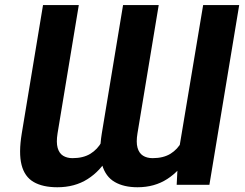

<svg xmlns="http://www.w3.org/2000/svg" viewBox="-20 -748 991 777"><path d="M701.2 -123.7 802.1 -727.5H948L827.4 0H695ZM739 -246.1 786.5 -247.1Q774.3 -173.3 741.5 -115.2Q708.7 -57.1 657 -23.7Q605.4 9.8 536.5 9.8Q481.2 9.8 444.4 -11.5Q407.5 -32.7 393.3 -80.7Q379.1 -128.6 392 -208.2L478 -727.5H622.3L536.3 -208.2Q530.4 -172.5 536.5 -150.4Q542.6 -128.2 558.6 -118.1Q574.5 -108 597.6 -108Q641.2 -108 670.2 -125.9Q699.1 -143.9 715.8 -175.2Q732.5 -206.5 739 -246.1ZM415.6 -246.1 464.1 -247.1Q451.9 -172.3 419.1 -114.2Q386.4 -56.1 334.4 -23.2Q282.4 9.8 212 9.8Q152.9 9.8 116.2 -11.5Q79.5 -32.7 67.3 -80.6Q55 -128.4 68.1 -208.2L154.1 -727.5H298.9L212.9 -208.2Q207.1 -171.7 213.3 -149.6Q219.5 -127.5 235.4 -117.7Q251.3 -108 273.3 -108Q316.9 -108 345.9 -125.8Q374.9 -143.7 391.9 -174.8Q408.9 -206 415.6 -246.1Z"/></svg>

Font: Inter
Style: Italic
Weight: 400
Italic angle: -9.3988°
Designer: Rasmus Andersson
Foundry: rsms
Version: Version 4.001;git-66647c0bb